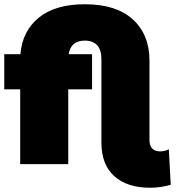

<svg xmlns="http://www.w3.org/2000/svg" viewBox="-20 -772 833 903"><path d="M783 97Q735 111 686 111Q578 111 517.5 56.5Q457 2 457 -101V-493Q457 -537 437 -559Q417 -581 379 -581Q313 -581 303 -517H413V-352H301V0H75V-352H0V-517H76Q85 -626 162.5 -689Q240 -752 379 -752Q527 -752 605 -680.5Q683 -609 683 -487V-113Q683 -87 696 -73.5Q709 -60 733 -60Q744 -60 755.5 -63Q767 -66 774 -70Z"/></svg>

Font: Montserrat Alternates Black
Style: Regular
Weight: 900
Designer: Julieta Ulanovsky
Foundry: Julieta Ulanovsky
Version: Version 7.200